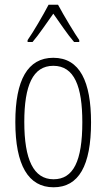

<svg xmlns="http://www.w3.org/2000/svg" viewBox="-20 -850 452 814"><path d="M226 -830H186C163 -786 121 -714 97 -680V-672H118C145 -703 180 -756 206 -792C234 -753 266 -704 294 -672H316V-680C299 -704 251 -783 226 -830ZM366 -331C366 -503 319 -605 206 -605C97 -605 45 -510 45 -333C45 -150 100 -56 207 -56C314 -56 366 -148 366 -331ZM83 -333C83 -487 119 -571 206 -571C296 -571 329 -482 329 -332C329 -167 291 -90 207 -90C122 -90 83 -174 83 -333Z"/></svg>

Font: Noto Sans Malayalam UI ExtraCondensed ExtraLight
Style: Regular
Weight: 200
Width: 2
Designer: Jelle Bosma - Monotype Design Team
Foundry: Monotype Imaging Inc.
Version: Version 2.104